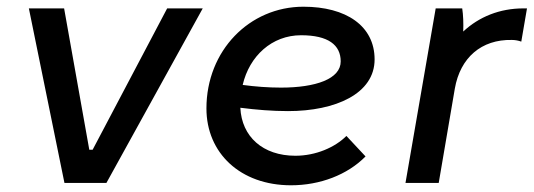

<svg xmlns="http://www.w3.org/2000/svg" viewBox="-20 -545 1590 572"><path d="M172 0H297L584 -520H478L256 -99H246L171 -520H66Z M847 7C933 7 1015 -24 1069 -79L1012 -140C978 -106 921 -81 860 -81C763 -81 700 -138 696 -224C743 -218 791 -214 838 -214C980 -214 1096 -266 1096 -368C1096 -468 1011 -525 884 -525C723 -525 595 -394 595 -222C595 -89 696 7 847 7ZM703 -292C723 -378 790 -440 877 -440C958 -440 995 -411 995 -362C995 -310 921 -284 817 -284C779 -284 740 -287 703 -292Z M1188 0H1287L1335 -281C1351 -373 1414 -428 1505 -426C1515 -426 1525 -424 1533 -421L1550 -520H1539C1469 -520 1407 -495 1360 -451C1361 -475 1360 -501 1357 -520H1278Z"/></svg>

Font: Fixel Display Medium
Style: Italic
Weight: 500
Italic angle: -10°
Designer: AlfaBravo + MacPaw
Foundry: Kyrylo Tkachov, Marchela Mozhyna, Serhii Makarenko, Maria Weinstein, Zakhar Kryvoshyya
Version: Version 1.210;Glyphs 3.2 (3217)